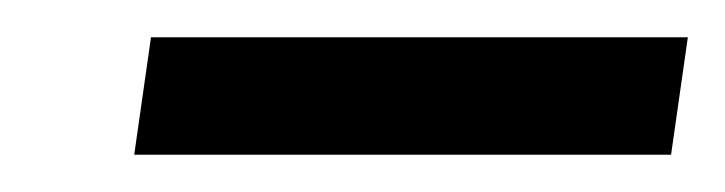

<svg xmlns="http://www.w3.org/2000/svg" viewBox="-20 -720 389 103"><path d="M349 -700 340 -637H52L61 -700Z"/></svg>

Font: Pathway Extreme 8pt Thin 12pt Light
Style: Italic
Weight: 300
Italic angle: -8°
Version: Version 1.001;gftools[0.9.26]